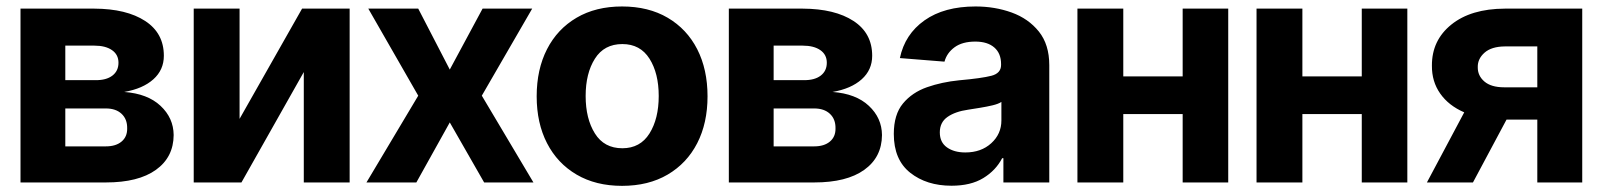

<svg xmlns="http://www.w3.org/2000/svg" viewBox="-20 -573 5034 603"><path d="M44.4 0V-545.9H276.4Q377.4 -545.4 436 -507.1Q494.6 -468.8 494.6 -397.9Q494.6 -353.5 461.7 -324Q428.7 -294.4 370.1 -284.2Q443.4 -278.8 484.1 -240.7Q524.9 -202.6 525.4 -148.9Q524.9 -79.1 469.7 -39.6Q414.6 0 312.5 0ZM185.1 -321.3H279.8Q313.5 -320.8 332.8 -335.4Q352.1 -350.1 352.1 -376Q352.1 -401.4 331.8 -415.5Q311.5 -429.7 276.4 -429.7H185.1ZM185.1 -113.3H312.5Q343.8 -113.3 361.8 -128.4Q379.9 -143.6 379.4 -169.9Q379.9 -198.7 361.8 -215.6Q343.8 -232.4 312.5 -232.4H185.1Z M732.4 -199.7 928.7 -545.9H1078.1V0H934.1V-346.7L738.3 0H588.4V-545.9H732.4Z M1293.5 -545.9 1392.6 -354.5 1495.6 -545.9H1651.4L1493.2 -272.5L1655.3 0H1500.5L1392.6 -188.5L1287.6 0H1130.9L1293.5 -272.5L1136.7 -545.9Z M1933.6 10.7Q1851.1 10.7 1790.8 -24.7Q1730.5 -60.1 1698 -123.3Q1665.5 -186.5 1665.5 -270.5Q1665.5 -355 1698 -418.5Q1730.5 -481.9 1790.8 -517.3Q1851.1 -552.7 1933.6 -552.7Q2016.6 -552.7 2076.9 -517.3Q2137.2 -481.9 2169.7 -418.5Q2202.1 -355 2202.1 -270.5Q2202.1 -186.5 2169.7 -123.3Q2137.2 -60.1 2076.9 -24.7Q2016.6 10.7 1933.6 10.7ZM1934.6 -107.4Q1990.7 -107.4 2019.8 -153.8Q2048.8 -200.2 2048.8 -271.5Q2048.8 -342.8 2019.8 -388.7Q1990.7 -434.6 1934.6 -434.6Q1877.4 -434.6 1848.4 -388.7Q1819.3 -342.8 1819.3 -271.5Q1819.3 -200.2 1848.4 -153.8Q1877.4 -107.4 1934.6 -107.4Z M2269 0V-545.9H2501Q2602.1 -545.4 2660.6 -507.1Q2719.2 -468.8 2719.2 -397.9Q2719.2 -353.5 2686.3 -324Q2653.3 -294.4 2594.7 -284.2Q2668 -278.8 2708.7 -240.7Q2749.5 -202.6 2750 -148.9Q2749.5 -79.1 2694.3 -39.6Q2639.2 0 2537.1 0ZM2409.7 -321.3H2504.4Q2538.1 -320.8 2557.4 -335.4Q2576.7 -350.1 2576.7 -376Q2576.7 -401.4 2556.4 -415.5Q2536.1 -429.7 2501 -429.7H2409.7ZM2409.7 -113.3H2537.1Q2568.4 -113.3 2586.4 -128.4Q2604.5 -143.6 2604 -169.9Q2604.5 -198.7 2586.4 -215.6Q2568.4 -232.4 2537.1 -232.4H2409.7Z M2968.3 10.3Q2890.1 10.3 2838.6 -30.5Q2787.1 -71.3 2787.1 -152.3Q2787.1 -213.4 2815.9 -248Q2844.7 -282.7 2891.4 -299.1Q2938 -315.4 2992.2 -320.8Q3063 -327.1 3093.5 -335Q3124 -342.8 3124 -369.1V-371.6Q3124 -405.3 3102.8 -423.8Q3081.5 -442.4 3043 -442.4Q3002.4 -442.4 2978 -424.6Q2953.6 -406.7 2946.3 -379.4L2806.2 -390.6Q2821.8 -465.3 2883.5 -509Q2945.3 -552.7 3043.9 -552.7Q3104.5 -552.7 3157.2 -533.7Q3210 -514.6 3242.7 -473.9Q3275.4 -433.1 3275.4 -368.2V0H3131.3V-76.2H3127.4Q3107.4 -37.6 3068.1 -13.7Q3028.8 10.3 2968.3 10.3ZM3011.7 -94.2Q3061.5 -94.2 3093.3 -123.3Q3125 -152.3 3125 -194.8V-252.9Q3115.7 -246.6 3097.2 -242.2Q3078.6 -237.8 3057.6 -234.4Q3036.6 -231 3020.5 -228.5Q2980 -222.7 2955.8 -205.8Q2931.6 -189 2931.6 -157.2Q2931.6 -126 2954.1 -110.1Q2976.6 -94.2 3011.7 -94.2Z M3507.8 -545.9V-333H3694.3V-545.9H3837.4V0H3694.3V-214.8H3507.8V0H3363.8V-545.9Z M4070.3 -545.9V-333H4256.8V-545.9H4399.9V0H4256.8V-214.8H4070.3V0H3926.3V-545.9Z M4461.4 0 4578.6 -220.2Q4529.8 -241.2 4503.2 -279.1Q4476.6 -316.9 4477.1 -366.7Q4476.6 -446.3 4538.1 -495.8Q4599.6 -545.4 4706.1 -545.9H4949.2V0H4808.1V-197.3H4711.4L4606 0ZM4704.1 -298.8H4808.1V-427.2H4706.1Q4664.1 -426.8 4642.3 -407.5Q4620.6 -388.2 4621.1 -362.3Q4620.6 -335.4 4641.8 -317.1Q4663.1 -298.8 4704.1 -298.8Z"/></svg>

Font: Inter Tight
Style: Bold
Weight: 700
Designer: Rasmus Andersson
Foundry: rsms
Version: Version 3.004; ttfautohint (v1.8.4.7-5d5b)